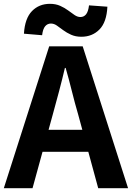

<svg xmlns="http://www.w3.org/2000/svg" viewBox="-24 -983 689 1003"><path d="M-4 0 233 -741H408L645 0H489L384 -386Q367 -444 351.5 -506.5Q336 -569 319 -628H315Q301 -568 284.5 -506Q268 -444 252 -386L146 0ZM143 -190V-305H495V-190ZM401 -791Q371 -791 347.5 -801.5Q324 -812 306 -825.5Q288 -839 273 -849.5Q258 -860 242 -860Q224 -860 212 -846Q200 -832 196 -799L101 -807Q106 -887 143 -925Q180 -963 237 -963Q267 -963 290.5 -952.5Q314 -942 332 -928.5Q350 -915 365.5 -904.5Q381 -894 396 -894Q414 -894 425.5 -908Q437 -922 441 -955L537 -948Q533 -867 495.5 -829Q458 -791 401 -791Z"/></svg>

Font: Noto Sans SC Thin
Style: Bold
Weight: 700
Version: Version 2.004-H2;hotconv 1.0.118;makeotfexe 2.5.65603